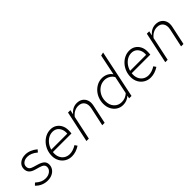

<svg xmlns="http://www.w3.org/2000/svg" viewBox="163 -1755 2783 2783"><g transform="rotate(-45 1554.5 -363.5)"><path d="M194 10Q142 10 94.5 -10Q47 -30 9 -70L42 -102Q83 -65 119 -49.5Q155 -34 195 -34Q251 -34 289 -63.5Q327 -93 327 -136Q327 -165 308 -182.5Q289 -200 244 -213L174 -233Q119 -249 92.5 -278.5Q66 -308 66 -355Q66 -414 111.5 -451.5Q157 -489 228 -489Q275 -489 321.5 -470Q368 -451 410 -416L380 -380Q337 -415 300 -430Q263 -445 227 -445Q176 -445 144.5 -420Q113 -395 113 -357Q113 -326 130 -307.5Q147 -289 186 -278L257 -257Q319 -238 346.5 -211Q374 -184 374 -140Q374 -97 351 -63Q328 -29 287.5 -9.5Q247 10 194 10Z M692 10Q633 10 586.5 -17.5Q540 -45 513.5 -93Q487 -141 487 -201Q487 -260 507 -312Q527 -364 563 -404Q599 -444 645.5 -466.5Q692 -489 744 -489Q797 -489 837 -464Q877 -439 900 -395.5Q923 -352 923 -295Q923 -279 922 -263.5Q921 -248 919 -231H538Q531 -175 549 -130.5Q567 -86 604.5 -61Q642 -36 693 -36Q725 -36 760.5 -47.5Q796 -59 830 -81L856 -43Q816 -17 774.5 -3.5Q733 10 692 10ZM546 -272H874Q879 -320 863.5 -359Q848 -398 817 -420.5Q786 -443 741 -443Q697 -443 657.5 -421Q618 -399 589 -360.5Q560 -322 546 -272Z M995 0 1098 -481H1147L1132 -412Q1164 -450 1201.5 -469.5Q1239 -489 1283 -489Q1337 -489 1374 -464Q1411 -439 1427 -394.5Q1443 -350 1430 -290L1368 0H1319L1380 -282Q1396 -356 1365.5 -400.5Q1335 -445 1270 -445Q1227 -445 1188.5 -424.5Q1150 -404 1122 -366L1044 0Z M1743 8Q1687 8 1643 -20Q1599 -48 1573.5 -97Q1548 -146 1548 -209Q1548 -266 1567.5 -316.5Q1587 -367 1621.5 -405Q1656 -443 1701 -465Q1746 -487 1798 -487Q1845 -487 1886.5 -467.5Q1928 -448 1956 -407L2022 -725L2073 -737L1919 0H1870L1880 -45Q1850 -18 1815.5 -5Q1781 8 1743 8ZM1757 -36Q1832 -36 1889 -88L1946 -359Q1927 -396 1888 -418.5Q1849 -441 1803 -441Q1746 -441 1699.5 -410.5Q1653 -380 1625 -328.5Q1597 -277 1597 -213Q1597 -134 1642 -85Q1687 -36 1757 -36Z M2308 10Q2249 10 2202.5 -17.5Q2156 -45 2129.5 -93Q2103 -141 2103 -201Q2103 -260 2123 -312Q2143 -364 2179 -404Q2215 -444 2261.5 -466.5Q2308 -489 2360 -489Q2413 -489 2453 -464Q2493 -439 2516 -395.5Q2539 -352 2539 -295Q2539 -279 2538 -263.5Q2537 -248 2535 -231H2154Q2147 -175 2165 -130.5Q2183 -86 2220.5 -61Q2258 -36 2309 -36Q2341 -36 2376.5 -47.5Q2412 -59 2446 -81L2472 -43Q2432 -17 2390.5 -3.5Q2349 10 2308 10ZM2162 -272H2490Q2495 -320 2479.5 -359Q2464 -398 2433 -420.5Q2402 -443 2357 -443Q2313 -443 2273.5 -421Q2234 -399 2205 -360.5Q2176 -322 2162 -272Z M2611 0 2714 -481H2763L2748 -412Q2780 -450 2817.5 -469.5Q2855 -489 2899 -489Q2953 -489 2990 -464Q3027 -439 3043 -394.5Q3059 -350 3046 -290L2984 0H2935L2996 -282Q3012 -356 2981.5 -400.5Q2951 -445 2886 -445Q2843 -445 2804.5 -424.5Q2766 -404 2738 -366L2660 0Z"/></g></svg>

Font: Red Hat Text
Style: Italic
Weight: 300
Italic angle: -12°
Designer: Pentagram, MCKL
Foundry: Pentagram, MCKL
Version: Version 1.023